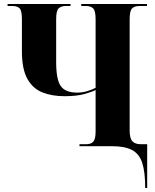

<svg xmlns="http://www.w3.org/2000/svg" viewBox="-20 -734 780 964"><path d="M709 210Q709 129 694 83.5Q679 38 642.5 19Q606 0 542 0H379V-10H414Q437 -10 448.5 -23Q460 -36 460 -73V-282Q443 -273 404 -262Q365 -251 304 -251Q241 -251 193 -270Q145 -289 117.5 -338Q90 -387 90 -477V-637Q90 -680 78.5 -692Q67 -704 41 -704H18V-714H334V-704H312Q287 -704 274.5 -692Q262 -680 262 -638V-422Q262 -335 285 -302Q308 -269 368 -269Q394 -269 418.5 -276.5Q443 -284 460 -293V-638Q460 -680 447.5 -692Q435 -704 410 -704H388V-714H718V-704H681Q656 -704 643.5 -692Q631 -680 631 -638V-79Q631 -39 645 -24.5Q659 -10 686 -10H719V210Z"/></svg>

Font: Noto Serif Display SemiCondensed ExtraBold
Style: Regular
Weight: 800
Width: 4
Designer: Monotype Design Team
Foundry: Monotype Imaging Inc.
Version: Version 2.009